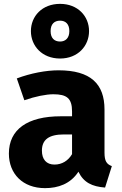

<svg xmlns="http://www.w3.org/2000/svg" viewBox="-20 -956 630 994"><path d="M291 -936C198 -936 140 -872 140 -795C140 -718 198 -653 291 -653C383 -653 441 -718 441 -795C441 -872 383 -936 291 -936ZM291 -849C320 -849 339 -831 339 -795C339 -759 319 -741 291 -741C261 -741 242 -759 242 -795C242 -831 261 -849 291 -849ZM521 -166V-389C521 -522 449 -592 283 -592C218 -592 139 -577 67 -550L106 -437C163 -457 219 -468 256 -468C326 -468 353 -447 353 -379V-354H295C122 -354 26 -286 26 -161C26 -56 98 18 213 18C281 18 345 -4 386 -67C413 -11 457 10 524 15L559 -96C532 -106 521 -122 521 -166ZM262 -104C220 -104 197 -131 197 -176C197 -233 233 -260 311 -260H353V-158C333 -124 301 -104 262 -104Z"/></svg>

Font: Glow Sans SC Normal ExtraBold
Style: Regular
Weight: 800
Designer: Ryoko NISHIZUKA (kana, bopomofo & ideographs); Paul D. Hunt (Latin, Greek & Cyrillic); Sandoll Communications, Soo-young
Version: Version 0.93